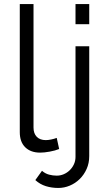

<svg xmlns="http://www.w3.org/2000/svg" viewBox="-20 -750 537 951"><path d="M269 181Q236 181 207 172Q178 163 155 142L188 96Q204 110 223 115Q242 120 261 120Q279 120 295.5 113Q312 106 325 93.5Q338 81 346 64Q354 47 354 27V-521H422V23Q422 58 409 87Q396 116 374.5 137Q353 158 325.5 169.5Q298 181 269 181ZM354 -630V-730H422V-630ZM78 -730H146V-118Q146 -89 162 -72.5Q178 -56 207 -56Q218 -56 233 -59Q248 -62 261 -67L273 -12Q254 -4 226.5 1Q199 6 179 6Q132 6 105 -20.5Q78 -47 78 -95Z"/></svg>

Font: PTCRaleway
Style: Regular
Weight: 400
Designer: Matt McInerney, Pablo Impallari, Rodrigo Fuenzalida
Foundry: Matt McInerney, Pablo Impallari, Rodrigo Fuenzalida
Version: Version 3.000g; ttfautohint (v1.5) -l 8 -r 28 -G 28 -x 14 -D